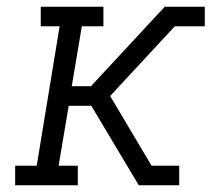

<svg xmlns="http://www.w3.org/2000/svg" viewBox="-20 -550 640 570"><path d="M25 0V-58H89L157 -472H101V-530H287V-472H223L193 -294H250L469 -530H588V-472H499L307 -265L430 -58H512V0H392L251 -236H184L154 -58H211V0Z"/></svg>

Font: Iosevka Slab LtExObl
Style: Regular
Weight: 300
Width: 7
Italic angle: -9°
Monospace: yes
Designer: Belleve Invis
Foundry: Belleve Invis
Version: Version 11.1.0; ttfautohint (v1.8.3)